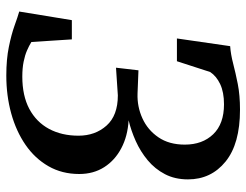

<svg xmlns="http://www.w3.org/2000/svg" viewBox="-108 -683 800 624"><g transform="rotate(90 292.0 -371.0)"><path d="M225.5 8.5Q172.5 8.5 132.2 0.2Q92 -8 63.5 -18.2Q35 -28.5 17.5 -33.5L45.5 -204.5H108L116.5 -73Q128.5 -65.5 144 -58.8Q159.5 -52 180.5 -47.8Q201.5 -43.5 229 -43.5Q291 -43.5 333.8 -66.2Q376.5 -89 398.8 -130.2Q421 -171.5 421 -226Q421 -280.5 388.2 -317.2Q355.5 -354 290 -354L200 -348L208.5 -421L284 -418Q326.5 -416.5 364.5 -433.8Q402.5 -451 426.2 -485.8Q450 -520.5 450 -571.5Q450 -629 416.2 -664Q382.5 -699 319 -699Q279.5 -699 253.2 -686.5Q227 -674 214 -654L179 -546H105L130 -719Q157 -721 186.8 -728.8Q216.5 -736.5 253 -743.8Q289.5 -751 336.5 -751Q447.5 -751 505.2 -704Q563 -657 563 -582Q563 -539.5 546 -507Q529 -474.5 500.8 -451Q472.5 -427.5 438.5 -412.2Q404.5 -397 371 -389Q422.5 -386 461.8 -365.2Q501 -344.5 523.2 -309.8Q545.5 -275 545.5 -228.5Q545.5 -172.5 520.2 -128.5Q495 -84.5 450.8 -54Q406.5 -23.5 348.8 -7.5Q291 8.5 225.5 8.5Z"/></g></svg>

Font: Merriweather 24pt Medium
Style: Italic
Weight: 500
Italic angle: -7.8°
Version: Version 2.101